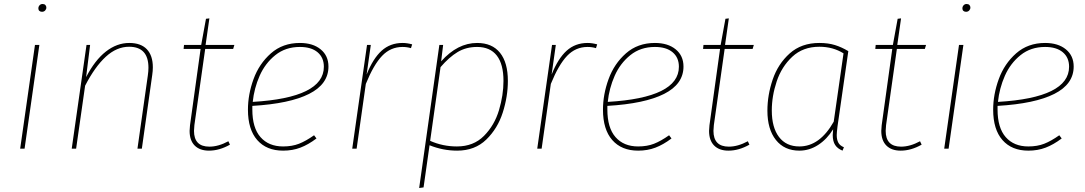

<svg xmlns="http://www.w3.org/2000/svg" viewBox="-20 -744 5432 961"><path d="M103 0H81L155 -519H177ZM172 -702Q172 -711 178 -717.5Q184 -724 193 -724Q202 -724 207 -719Q212 -714 212 -706Q212 -698 206 -691.5Q200 -685 190 -685Q182 -685 177 -689.5Q172 -694 172 -702Z M745 -407Q745 -389 742 -369L690 0H668L720 -367Q723 -388 723 -405Q723 -510 626 -510Q564 -510 509.5 -460Q455 -410 406 -315L361 0H339L413 -519H431L411 -358Q455 -443 510 -486Q565 -529 627 -529Q685 -529 715 -497.5Q745 -466 745 -407Z M953 -118Q951 -98 951 -89Q951 -10 1028 -10Q1073 -10 1123 -37L1131 -20Q1078 10 1026 10Q980 10 954.5 -15.5Q929 -41 929 -89Q929 -97 931 -117L984 -499H899L901 -519H987L1011 -650L1028 -652L1009 -519H1153L1147 -499H1007Z M1243 -214V-196Q1243 -104 1284 -57.5Q1325 -11 1397 -11Q1442 -11 1476.5 -24.5Q1511 -38 1552 -67L1564 -51Q1523 -20 1483.5 -5Q1444 10 1397 10Q1314 10 1267.5 -43Q1221 -96 1221 -195Q1221 -271 1249 -348Q1277 -425 1336 -477Q1395 -529 1481 -529Q1546 -529 1585 -497Q1624 -465 1624 -411Q1624 -323 1527 -274Q1430 -225 1243 -214ZM1245 -234Q1601 -255 1601 -410Q1601 -456 1569.5 -482.5Q1538 -509 1481 -509Q1409 -509 1358 -468Q1307 -427 1279.5 -364.5Q1252 -302 1245 -234Z M2043 -522 2037 -503Q2017 -509 1995 -509Q1935 -509 1892.5 -464.5Q1850 -420 1811 -324L1765 0H1743L1817 -519H1836L1815 -371Q1847 -451 1890 -490Q1933 -529 1995 -529Q2017 -529 2043 -522Z M2179 -519H2198L2188 -437Q2270 -529 2368 -529Q2443 -529 2482.5 -480Q2522 -431 2522 -339Q2522 -261 2496.5 -181Q2471 -101 2414 -45.5Q2357 10 2268 10Q2197 10 2130 -17L2100 194L2078 197ZM2500 -339Q2500 -423 2466.5 -466Q2433 -509 2368 -509Q2313 -509 2270.5 -483.5Q2228 -458 2185 -408L2133 -39Q2196 -11 2267 -11Q2350 -11 2402.5 -64Q2455 -117 2477.5 -192.5Q2500 -268 2500 -339Z M2969 -522 2963 -503Q2943 -509 2921 -509Q2861 -509 2818.5 -464.5Q2776 -420 2737 -324L2691 0H2669L2743 -519H2762L2741 -371Q2773 -451 2816 -490Q2859 -529 2921 -529Q2943 -529 2969 -522Z M3020 -214V-196Q3020 -104 3061 -57.5Q3102 -11 3174 -11Q3219 -11 3253.5 -24.5Q3288 -38 3329 -67L3341 -51Q3300 -20 3260.5 -5Q3221 10 3174 10Q3091 10 3044.5 -43Q2998 -96 2998 -195Q2998 -271 3026 -348Q3054 -425 3113 -477Q3172 -529 3258 -529Q3323 -529 3362 -497Q3401 -465 3401 -411Q3401 -323 3304 -274Q3207 -225 3020 -214ZM3022 -234Q3378 -255 3378 -410Q3378 -456 3346.5 -482.5Q3315 -509 3258 -509Q3186 -509 3135 -468Q3084 -427 3056.5 -364.5Q3029 -302 3022 -234Z M3553 -118Q3551 -98 3551 -89Q3551 -10 3628 -10Q3673 -10 3723 -37L3731 -20Q3678 10 3626 10Q3580 10 3554.5 -15.5Q3529 -41 3529 -89Q3529 -97 3531 -117L3584 -499H3499L3501 -519H3587L3611 -650L3628 -652L3609 -519H3753L3747 -499H3607Z M4226 -488 4172 -112Q4168 -80 4168 -68Q4168 -45 4176 -30Q4184 -15 4204 -7L4197 10Q4172 0 4160 -18.5Q4148 -37 4148 -68Q4148 -75 4150 -97Q4119 -47 4075 -18.5Q4031 10 3981 10Q3906 10 3863.5 -43.5Q3821 -97 3821 -190Q3821 -268 3847.5 -346Q3874 -424 3932.5 -476.5Q3991 -529 4081 -529Q4125 -529 4159 -518.5Q4193 -508 4226 -488ZM3843 -191Q3843 -106 3879 -58.5Q3915 -11 3981 -11Q4083 -11 4153 -135L4202 -477Q4149 -510 4081 -510Q3999 -510 3945.5 -460Q3892 -410 3867.5 -336.5Q3843 -263 3843 -191Z M4415 -118Q4413 -98 4413 -89Q4413 -10 4490 -10Q4535 -10 4585 -37L4593 -20Q4540 10 4488 10Q4442 10 4416.5 -15.5Q4391 -41 4391 -89Q4391 -97 4393 -117L4446 -499H4361L4363 -519H4449L4473 -650L4490 -652L4471 -519H4615L4609 -499H4469Z M4728 0H4706L4780 -519H4802ZM4797 -702Q4797 -711 4803 -717.5Q4809 -724 4818 -724Q4827 -724 4832 -719Q4837 -714 4837 -706Q4837 -698 4831 -691.5Q4825 -685 4815 -685Q4807 -685 4802 -689.5Q4797 -694 4797 -702Z M4973 -214V-196Q4973 -104 5014 -57.5Q5055 -11 5127 -11Q5172 -11 5206.5 -24.5Q5241 -38 5282 -67L5294 -51Q5253 -20 5213.5 -5Q5174 10 5127 10Q5044 10 4997.5 -43Q4951 -96 4951 -195Q4951 -271 4979 -348Q5007 -425 5066 -477Q5125 -529 5211 -529Q5276 -529 5315 -497Q5354 -465 5354 -411Q5354 -323 5257 -274Q5160 -225 4973 -214ZM4975 -234Q5331 -255 5331 -410Q5331 -456 5299.5 -482.5Q5268 -509 5211 -509Q5139 -509 5088 -468Q5037 -427 5009.5 -364.5Q4982 -302 4975 -234Z"/></svg>

Font: FiraGO Thin
Style: Italic
Weight: 100
Italic angle: -8°
Designer: bBox Type GmbH
Foundry: bBox Type GmbH
Version: Version 1.001